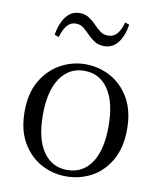

<svg xmlns="http://www.w3.org/2000/svg" viewBox="-87 -837 769 921"><g transform="rotate(10 298.0 -376.5)"><path d="M297 15Q231 15 174.5 -16Q118 -47 83 -107.5Q48 -168 48 -258Q48 -348 84 -408.5Q120 -469 177 -500Q234 -531 297 -531Q362 -531 419 -500.5Q476 -470 511.5 -409Q547 -348 547 -258Q547 -168 512 -107Q477 -46 420.5 -15.5Q364 15 297 15ZM297 -16Q372 -16 414.5 -78Q457 -140 457 -257Q457 -373 414.5 -436Q372 -499 297 -499Q223 -499 180 -436Q137 -373 137 -257Q137 -140 180 -78Q223 -16 297 -16ZM126 -645Q135 -700 160.5 -734Q186 -768 227 -768Q253 -768 272.5 -755.5Q292 -743 307 -727Q324 -709 340 -697Q356 -685 379 -685Q405 -685 422 -704.5Q439 -724 449 -761L470 -754Q461 -698 435.5 -665Q410 -632 369 -632Q341 -632 322.5 -644Q304 -656 289 -671Q272 -688 256.5 -701.5Q241 -715 217 -715Q192 -715 175 -695Q158 -675 147 -637Z"/></g></svg>

Font: Noto Serif JP ExtraLight
Style: Regular
Weight: 400
Version: Version 2.003-H1;hotconv 1.1.1;makeotfexe 2.6.0